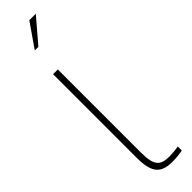

<svg xmlns="http://www.w3.org/2000/svg" viewBox="-339 -957 943 943"><g transform="rotate(-45 132.0 -485.5)"><path d="M179 -20C119 -20 92 -37 92 -130V-710H59V-130C59 -28 88 9 169 9C193 9 218 7 241 2V-26C223 -22 196 -20 179 -20ZM78 -856H103L209 -980H164Z"/></g></svg>

Font: LT Wave Alt Thin
Style: Regular
Weight: 100
Designer: Daniel Lyons
Version: Version 2.5 (Glyphs App)